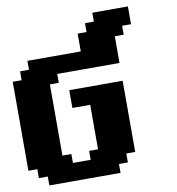

<svg xmlns="http://www.w3.org/2000/svg" viewBox="-113 -1226 1227 1328"><g transform="rotate(-10 500.0 -562.5)"><path d="M125 0H625V-62.5H687.5V-125H750V-625H375V-500H500V-187.5H437.5V-125H312.5V-187.5H250V-687.5H312.5V-750H750V-937.5H812.5V-1000H875V-1125H625V-1062.5H562.5V-1000H500V-875H125V-812.5H62.5V-750H0V-125H62.5V-62.5H125Z"/></g></svg>

Font: Faithful 32x
Style: Bold
Weight: 400
Foundry: Faithful Resource Pack
Version: Version 1.0; January 27, 2023